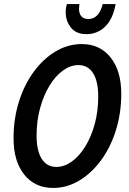

<svg xmlns="http://www.w3.org/2000/svg" viewBox="-20 -919 640 950"><path d="M47 -235Q47 -331 73.5 -415.5Q100 -500 147 -564Q194 -628 255 -664.5Q316 -701 385 -701Q474 -701 527 -635Q580 -569 580 -455Q580 -359 553.5 -274.5Q527 -190 480 -126Q433 -62 372 -25.5Q311 11 243 11Q153 11 100 -55Q47 -121 47 -235ZM161 -248Q161 -173 186.5 -133Q212 -93 259 -93Q298 -93 335 -119.5Q372 -146 401.5 -193.5Q431 -241 448.5 -304.5Q466 -368 466 -442Q466 -517 440.5 -557Q415 -597 368 -597Q329 -597 292 -570.5Q255 -544 225.5 -496Q196 -448 178.5 -384.5Q161 -321 161 -248ZM305 -859Q305 -872 307 -882Q309 -892 311 -899H373Q373 -895 372 -890Q371 -885 371 -876Q371 -852 382.5 -838.5Q394 -825 417 -825Q470 -825 488 -899H552Q539 -825 500.5 -787.5Q462 -750 407 -750Q357 -750 331 -782.5Q305 -815 305 -859Z"/></svg>

Font: Radio Canada Condensed Medium
Style: Italic
Weight: 500
Width: 3
Italic angle: -12°
Designer: Charles Daoud, Etienne Aubert Bonn, Alexandre Saumier Demers, Jacques Le Bailly
Foundry: Radio-Canada
Version: Version 2.104; ttfautohint (v1.8.4.7-5d5b);gftools[0.9.28.de